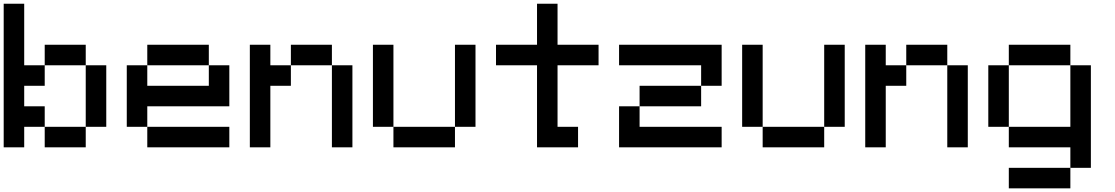

<svg xmlns="http://www.w3.org/2000/svg" viewBox="-20 -798 6040 1040"><path d="M444.4 -111.1V-444.4H555.6V-111.1ZM111.1 -444.4H222.2V-333.3H111.1V-222.2H222.2V-111.1H111.1V0H0V-777.8H111.1ZM222.2 0V-111.1H444.4V0ZM222.2 -444.4V-555.6H444.4V-444.4Z M1111.1 -444.4H777.8V-555.6H1111.1ZM777.8 -222.2V-111.1H666.7V-444.4H777.8V-333.3H1111.1V-444.4H1222.2V-222.2ZM1222.2 0H777.8V-111.1H1222.2Z M1444.4 -333.3V0H1333.3V-555.6H1444.4V-444.4H1555.6V-333.3ZM1888.9 0H1777.8V-444.4H1888.9ZM1777.8 -444.4H1555.6V-555.6H1777.8Z M2111.1 -111.1H2000V-555.6H2111.1ZM2555.6 -111.1H2444.4V-555.6H2555.6ZM2444.4 0H2111.1V-111.1H2444.4Z M3000 -555.6H3222.2V-444.4H3000V-111.1H3111.1V0H2888.9V-444.4H2666.7V-555.6H2888.9V-777.8H3000Z M3777.8 -444.4H3333.3V-555.6H3888.9V-333.3H3777.8ZM3777.8 -222.2H3444.4V-333.3H3777.8ZM3444.4 -111.1H3888.9V0H3333.3V-222.2H3444.4Z M4111.1 -111.1H4000V-555.6H4111.1ZM4555.6 -111.1H4444.4V-555.6H4555.6ZM4444.4 0H4111.1V-111.1H4444.4Z M4777.8 -333.3V0H4666.7V-555.6H4777.8V-444.4H4888.9V-333.3ZM5222.2 0H5111.1V-444.4H5222.2ZM5111.1 -444.4H4888.9V-555.6H5111.1Z M5444.4 -111.1H5333.3V-444.4H5444.4ZM5777.8 222.2H5444.4V111.1H5777.8ZM5777.8 -111.1V-444.4H5888.9V111.1H5777.8V0H5444.4V-111.1ZM5777.8 -444.4H5444.4V-555.6H5777.8Z"/></svg>

Font: Pixeloid Mono
Style: Regular
Weight: 400
Monospace: yes
Designer: GGBotNet
Foundry: GGBotNet
Version: 0.5